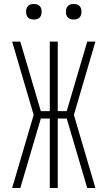

<svg xmlns="http://www.w3.org/2000/svg" viewBox="-20 -944 540 964"><path d="M459 0H418L315 -349H270V0H230V-349H185L82 0H41L149 -367L41 -735H82L185 -386H230V-735H270V-386H315L418 -735H459L351 -367ZM350 -846Q342 -846 334.5 -848Q327 -850 321 -856Q315 -862 313 -869.5Q311 -877 311 -885Q311 -893 313 -900.5Q315 -908 321 -914Q327 -920 334.5 -922Q342 -924 350 -924Q358 -924 365.5 -922Q373 -920 379 -914Q385 -908 387 -900.5Q389 -893 389 -885Q389 -877 387 -869.5Q385 -862 379 -856Q373 -850 365.5 -848Q358 -846 350 -846ZM150 -846Q142 -846 134.5 -848Q127 -850 121 -856Q115 -862 113 -869.5Q111 -877 111 -885Q111 -893 113 -900.5Q115 -908 121 -914Q127 -920 134.5 -922Q142 -924 150 -924Q158 -924 165.5 -922Q173 -920 179 -914Q185 -908 187 -900.5Q189 -893 189 -885Q189 -877 187 -869.5Q185 -862 179 -856Q173 -850 165.5 -848Q158 -846 150 -846Z"/></svg>

Font: Iosevka Curly Extralight
Style: Regular
Weight: 200
Monospace: yes
Designer: Belleve Invis
Foundry: Belleve Invis
Version: Version 22.1.2; ttfautohint (v1.8.4)